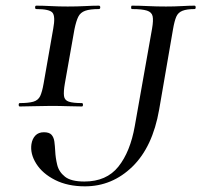

<svg xmlns="http://www.w3.org/2000/svg" viewBox="-20 -645 711 678"><path d="M280 13Q219 13 174.5 -9.5Q130 -32 108 -67Q86 -102 91 -136Q94 -155 105 -166.5Q116 -178 135 -178Q154 -178 162 -169Q170 -160 172 -145Q174 -130 175 -111Q176 -88 182 -63Q188 -38 209.5 -21Q231 -4 278 -4Q356 -4 398 -56.5Q440 -109 456 -200L517 -544Q522 -573 519 -587.5Q516 -602 499 -607.5Q482 -613 446 -613Q443 -613 443 -619Q443 -625 446 -625Q473 -625 503 -623.5Q533 -622 566 -622Q596 -622 622 -623.5Q648 -625 667 -625Q671 -625 671 -619Q671 -613 667 -613Q640 -613 624.5 -607Q609 -601 602.5 -586Q596 -571 591 -542L542 -258Q519 -126 447.5 -56.5Q376 13 280 13ZM50 -269Q46 -269 46 -275Q46 -281 50 -281Q81 -281 98 -286Q115 -291 122 -306Q129 -321 134 -350L168 -544Q176 -587 165.5 -600Q155 -613 108 -613Q104 -613 104 -619Q104 -625 108 -625Q132 -625 160 -623.5Q188 -622 219 -622Q252 -622 280 -623.5Q308 -625 329 -625Q334 -625 334 -619Q334 -613 329 -613Q298 -613 281 -607Q264 -601 256.5 -586Q249 -571 243 -542L209 -350Q204 -321 206 -306Q208 -291 223 -286Q238 -281 269 -281Q273 -281 273 -275Q273 -269 269 -269Q247 -269 219.5 -270Q192 -271 159 -271Q129 -271 100.5 -270Q72 -269 50 -269Z"/></svg>

Font: Cormorant Light Medium
Style: Italic
Weight: 500
Italic angle: -10°
Version: Version 4.000